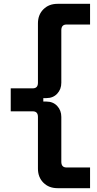

<svg xmlns="http://www.w3.org/2000/svg" viewBox="-20 -776 506 1002"><path d="M450 206H280Q235 206 206.5 177.5Q178 149 178 104V-166Q178 -195 151 -195H36V-315H151Q178 -315 178 -344V-654Q178 -699 206.5 -727.5Q235 -756 280 -756H450V-648H327Q300 -648 300 -618V-344Q300 -310 278.5 -287Q257 -264 222 -264H206V-246H222Q257 -246 278.5 -223Q300 -200 300 -166V68Q300 98 327 98H450Z"/></svg>

Font: Rootstock Sans Headline
Style: Bold
Weight: 700
Designer: Florian Karsten
Foundry: Florian Karsten
Version: Version 2.000;FEAKit 1.0